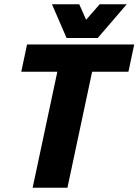

<svg xmlns="http://www.w3.org/2000/svg" viewBox="-20 -874 645 894"><path d="M294 0H132L247 -540H79L106 -667H605L578 -540H409ZM570 -854 435 -697H290L222 -854H349L381 -782L444 -854Z"/></svg>

Font: Epunda Sans ExtraBold
Style: Italic
Weight: 800
Italic angle: -12.0243°
Designer: Simon Atzbach
Foundry: typofactur
Version: Version 2.204; ttfautohint (v1.8.4.7-5d5b)